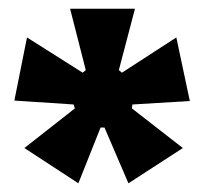

<svg xmlns="http://www.w3.org/2000/svg" viewBox="-20 -727 472 441"><path d="M160 -306 36 -387 152 -478 149 -487 13 -496 42 -641 170 -560 177 -566 141 -707H290L253 -566L260 -560L385 -641L416 -495L284 -487L283 -478L400 -387L275 -306L220 -434H211Z"/></svg>

Font: Bricolage Grotesque 24pt SemiCondensed ExtraBold
Style: Regular
Weight: 800
Width: 4
Designer: Mathieu Triay
Foundry: Atelier Triay
Version: Version 1.001;gftools[0.9.33.dev8+g029e19f]